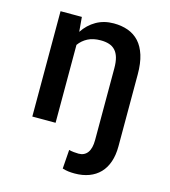

<svg xmlns="http://www.w3.org/2000/svg" viewBox="-111 -627 823 930"><g transform="rotate(15 300.0 -162.5)"><path d="M187 -528.3 193.4 -455.1Q219.2 -494.1 257.6 -516.1Q295.9 -538.1 345.2 -538.1Q384.8 -538.1 417.2 -526.4Q449.7 -514.6 472.7 -489.5Q495.6 -464.4 508.1 -424.8Q520.5 -385.3 520.5 -329.1V31.2Q520.5 75.2 508.8 109.4Q497.1 143.6 474.9 166.5Q452.6 189.5 420.9 201.4Q389.2 213.4 349.1 213.4Q332.5 213.4 318.1 211.7Q303.7 210 287.6 205.1L294.4 109.9Q303.7 112.8 318.6 114.3Q333.5 115.7 342.8 115.7Q371.6 115.7 387.5 94.5Q403.3 73.2 403.3 31.2V-328.1Q403.3 -360.4 397 -382.1Q390.6 -403.8 378.2 -417.2Q365.7 -430.7 347.4 -436.5Q329.1 -442.4 305.2 -442.4Q267.1 -442.4 240.5 -428.5Q213.9 -414.6 196.8 -390.6V0H80.1V-528.3Z"/></g></svg>

Font: Roboto Mono
Style: Regular
Weight: 500
Designer: Google
Version: Version 2.000986; 2015; ttfautohint (v1.3)